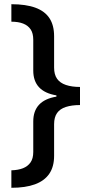

<svg xmlns="http://www.w3.org/2000/svg" viewBox="-20 -734 424 912"><path d="M34 75Q67 74 89.5 65Q112 56 125 37.5Q138 19 138 -12V-157Q138 -207 165.5 -236.5Q193 -266 248 -275V-281Q193 -290 165.5 -319.5Q138 -349 138 -399V-545Q138 -576 125.5 -594.5Q113 -613 90 -622Q67 -631 34 -631V-714Q103 -714 148 -697.5Q193 -681 215 -647.5Q237 -614 237 -562V-413Q237 -380 251 -360Q265 -340 293 -330.5Q321 -321 360 -321V-235Q321 -235 293 -226Q265 -217 251 -197Q237 -177 237 -144V6Q237 58 214 91.5Q191 125 146 141.5Q101 158 34 158Z"/></svg>

Font: Noto Sans Hebrew Medium
Style: Regular
Weight: 500
Designer: Monotype Design Team
Foundry: Monotype Imaging Inc.
Version: Version 2.003